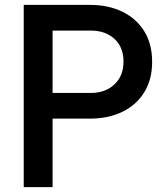

<svg xmlns="http://www.w3.org/2000/svg" viewBox="-20 -765 686 785"><path d="M77 0H195V-280H348Q423 -280 480.5 -308Q538 -336 570 -388Q602 -440 602 -512Q602 -585 570 -637Q538 -689 480.5 -717Q423 -745 348 -745H77ZM195 -385V-640H351Q411 -640 448 -606Q485 -572 485 -513Q485 -455 448 -420Q411 -385 351 -385Z"/></svg>

Font: Custom Plus Jakarta Sans SemiBold
Style: Regular
Weight: 600
Designer: Gumpita Rahayu & FullSphere
Foundry: Tokotype & FullSphere
Version: Version 1.001;hotconv 1.0.117;makeotfexe 2.5.65602